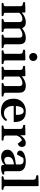

<svg xmlns="http://www.w3.org/2000/svg" viewBox="1542 -2340 812 3935"><g transform="rotate(90 1947.5 -372.0)"><path d="M53.7 0Q45.4 0 41.3 -7.3Q37.1 -14.6 37.1 -20Q37.1 -36.1 53.2 -38.1Q71.3 -40 88.9 -45.9Q106.4 -51.8 106.4 -65.9V-379.9Q106.4 -410.2 93.3 -421.1Q80.1 -432.1 63 -434.1Q45.9 -436 33.7 -439.5Q28.8 -441.9 25.4 -445.8Q22 -449.7 22 -459Q22 -464.8 24.9 -472.7Q27.8 -480.5 33.7 -481Q94.7 -483.9 145.3 -485.1Q195.8 -486.3 221.7 -486.8Q225.6 -486.8 230.5 -482.9Q235.4 -479 236.3 -467.3V-412.6Q246.1 -422.9 274.4 -442.6Q302.7 -462.4 343.8 -478.8Q384.8 -495.1 432.6 -495.1Q459 -495.1 483.4 -489Q507.8 -482.9 527.3 -466.3Q546.9 -449.7 556.2 -418.5Q570.3 -430.2 599.1 -448.2Q627.9 -466.3 668.7 -480.7Q709.5 -495.1 758.8 -495.1Q793.9 -495.1 823 -484.6Q852.1 -474.1 869.6 -444.3Q887.2 -414.6 887.2 -356.9V-82Q887.2 -60.5 898.2 -51.8Q909.2 -43 923.8 -41.3Q938.5 -39.6 950.7 -38.1Q959 -37.1 962.9 -33.9Q966.8 -30.8 966.8 -20Q966.8 -14.6 962.6 -7.3Q958.5 0 950.2 0H704.6Q696.3 0 692.1 -7.3Q688 -14.6 688 -20Q688 -27.8 690.9 -32.5Q693.8 -37.1 703.1 -38.1Q718.8 -39.1 735.1 -46.4Q751.5 -53.7 751.5 -65.9V-359.9Q751.5 -370.6 748.5 -386.2Q745.6 -401.9 733.2 -413.8Q720.7 -425.8 691.9 -425.8Q651.4 -425.8 618.7 -408.2Q585.9 -390.6 564 -372.6Q564.5 -368.2 564.7 -363Q564.9 -357.9 564.9 -353.5V-82Q564.9 -60.5 573.7 -51.8Q582.5 -43 595.5 -41.3Q608.4 -39.6 620.6 -38.1Q628.9 -37.1 632.8 -33.9Q636.7 -30.8 636.7 -20Q636.7 -14.6 632.6 -7.3Q628.4 0 620.1 0H382.8Q374.5 0 370.4 -7.3Q366.2 -14.6 366.2 -20Q366.2 -27.8 369.1 -32.5Q372.1 -37.1 381.3 -38.1Q397 -39.1 414.6 -46.4Q432.1 -53.7 432.1 -65.9V-359.9Q432.1 -370.6 428.7 -386.2Q425.3 -401.9 412.1 -413.8Q398.9 -425.8 369.6 -425.8Q338.9 -425.8 314.9 -415.8Q291 -405.8 273.2 -391.6Q255.4 -377.4 241.2 -364.7V-82Q241.2 -52.7 257.8 -46.1Q274.4 -39.6 292.5 -38.1Q302.7 -37.1 306.4 -34.2Q310.1 -31.2 310.1 -20Q310.1 -14.6 305.9 -7.3Q301.8 0 293.5 0Z M1025.9 0Q1017.6 0 1013.4 -7.3Q1009.3 -14.6 1009.3 -20Q1009.3 -36.6 1025.4 -38.1Q1043.5 -40 1062.5 -45.9Q1081.5 -51.8 1081.5 -65.9L1082 -379.9Q1082 -410.2 1069.3 -421.1Q1056.6 -432.1 1039.6 -434.1Q1022.5 -436 1009.3 -439.5Q1004.4 -441.9 1001 -445.8Q997.6 -449.7 997.6 -459Q997.6 -464.8 1000.5 -472.4Q1003.4 -480 1009.3 -480.5Q1072.8 -484.4 1124 -485.6Q1175.3 -486.8 1202.6 -486.8Q1206.5 -486.8 1211.7 -482.9Q1216.8 -479 1217.3 -467.3V-82Q1217.3 -62.5 1227.3 -53.7Q1237.3 -44.9 1251.2 -42.2Q1265.1 -39.6 1276.9 -38.1Q1287.1 -37.1 1290.8 -34.2Q1294.4 -31.2 1294.4 -20Q1294.4 -14.6 1290.3 -7.3Q1286.1 0 1277.8 0ZM1147 -564.9Q1112.3 -564.9 1088.6 -588.4Q1064.9 -611.8 1064.9 -647.9Q1064.9 -684.1 1088.6 -707.5Q1112.3 -731 1147 -731Q1181.2 -731 1205.1 -707.5Q1229 -684.1 1229 -647.9Q1229 -611.8 1205.1 -588.4Q1181.2 -564.9 1147 -564.9Z M1360.4 0Q1352.1 0 1347.9 -7.3Q1343.8 -14.6 1343.8 -20Q1343.8 -36.1 1359.9 -38.1Q1377.9 -40.5 1395.5 -46.9Q1413.1 -53.2 1413.1 -69.3V-379.9Q1413.1 -410.2 1399.9 -421.1Q1386.7 -432.1 1369.6 -434.1Q1352.5 -436 1340.3 -439.5Q1335.4 -441.9 1332 -445.8Q1328.6 -449.7 1328.6 -459Q1328.6 -464.8 1331.5 -472.7Q1334.5 -480.5 1340.3 -481Q1401.9 -484.4 1452.1 -485.6Q1502.4 -486.8 1527.8 -486.8Q1531.7 -486.8 1536.6 -482.9Q1541.5 -479 1542.5 -467.3V-412.6Q1551.8 -422.9 1580.6 -442.6Q1609.4 -462.4 1649.9 -478.8Q1690.4 -495.1 1734.9 -495.1Q1773.4 -495.1 1806.4 -484.6Q1839.4 -474.1 1859.6 -444.3Q1879.9 -414.6 1879.9 -356.9V-85.4Q1879.9 -62 1890.6 -52.7Q1901.4 -43.5 1916.3 -41.7Q1931.2 -40 1943.4 -38.1Q1951.7 -37.1 1955.6 -33.9Q1959.5 -30.8 1959.5 -20Q1959.5 -14.6 1955.3 -7.3Q1951.2 0 1942.9 0H1696.8Q1688.5 0 1684.3 -7.3Q1680.2 -14.6 1680.2 -20Q1680.2 -27.8 1683.1 -32.5Q1686 -37.1 1695.3 -38.1Q1710.9 -39.6 1727.3 -47.6Q1743.7 -55.7 1743.7 -69.3V-359.9Q1743.7 -370.6 1741 -386.2Q1738.3 -401.9 1725.8 -413.8Q1713.4 -425.8 1684.1 -425.8Q1656.7 -425.8 1629.9 -415.8Q1603 -405.8 1581.5 -391.6Q1560.1 -377.4 1547.4 -364.7V-85.4Q1547.4 -54.2 1564.5 -47.1Q1581.5 -40 1599.6 -38.1Q1609.9 -37.1 1613.5 -34.2Q1617.2 -31.2 1617.2 -20Q1617.2 -14.6 1613 -7.3Q1608.9 0 1600.6 0Z M2266.1 14.2Q2131.3 14.2 2067.1 -54.2Q2002.9 -122.6 2002.9 -244.6Q2002.9 -326.2 2038.6 -382.1Q2074.2 -438 2132.8 -466.6Q2191.4 -495.1 2259.3 -495.1Q2330.6 -495.1 2375.2 -474.6Q2419.9 -454.1 2443.8 -417Q2467.8 -379.9 2476.1 -328.1Q2479 -310.5 2480 -289.3Q2481 -268.1 2481 -247.6L2150.4 -247.1Q2150.4 -171.4 2172.9 -127.7Q2195.3 -84 2228.8 -65.4Q2262.2 -46.9 2295.9 -46.9Q2337.9 -46.9 2368.7 -60.1Q2399.4 -73.2 2420.4 -101.6Q2422.9 -104 2425 -106.9Q2427.2 -109.9 2432.1 -108.9L2454.6 -98.6Q2459.5 -96.7 2459.5 -92.8Q2459.5 -90.8 2458.7 -88.6Q2458 -86.4 2456.5 -84.5Q2432.6 -41 2385.7 -13.4Q2338.9 14.2 2266.1 14.2ZM2151.9 -291.5 2335 -292.5Q2335 -377.4 2315.2 -414.8Q2295.4 -452.1 2257.8 -452.1Q2231 -452.1 2208.3 -437.5Q2185.5 -422.9 2170.7 -387.9Q2155.8 -353 2151.9 -291.5Z M2566.4 0Q2558.1 0 2554 -7.3Q2549.8 -14.6 2549.8 -20Q2549.8 -36.1 2565.9 -38.1Q2585.9 -40 2604.2 -45.9Q2622.6 -51.8 2622.6 -65.9V-379.9Q2622.6 -410.2 2609.9 -421.4Q2597.2 -432.6 2580.1 -435.1Q2563 -437.5 2549.8 -440.9Q2544.9 -443.4 2541.5 -447.3Q2538.1 -451.2 2538.1 -460.4Q2538.1 -466.3 2541.3 -473.9Q2544.4 -481.4 2549.8 -481.9Q2613.3 -484.9 2661.9 -486.1Q2710.4 -487.3 2737.3 -487.8Q2741.2 -487.8 2746.1 -483.9Q2751 -480 2752 -468.3V-377.9Q2766.1 -406.2 2789.8 -433.1Q2813.5 -460 2844.5 -477.5Q2875.5 -495.1 2912.1 -495.1Q2942.4 -495.1 2959.7 -482.9Q2977.1 -470.7 2984.1 -451.9Q2991.2 -433.1 2991.2 -412.1Q2991.2 -389.2 2979.7 -371.1Q2968.3 -353 2952.1 -342.3Q2936 -331.5 2922.4 -331.5L2858.9 -414.1Q2838.4 -414.1 2818.8 -399.4Q2799.3 -384.8 2783.4 -361.8Q2767.6 -338.9 2757.8 -314.5V-82Q2757.8 -63 2771.7 -54.2Q2785.6 -45.4 2805.9 -42.7Q2826.2 -40 2844.7 -38.1Q2855 -37.1 2858.6 -34.2Q2862.3 -31.2 2862.3 -20Q2862.3 -14.6 2858.2 -7.3Q2854 0 2845.7 0Z M3047.9 -118.2Q3047.9 -167 3075.9 -198.5Q3104 -230 3149.4 -248.8Q3194.8 -267.6 3247.6 -277.3Q3300.3 -287.1 3349.6 -292V-371.1Q3349.6 -398.4 3340.3 -415.5Q3331.1 -432.6 3313 -441.2Q3294.9 -449.7 3267.6 -449.7Q3244.1 -449.7 3233.2 -447Q3222.2 -444.3 3216.8 -441.4L3145 -314.5Q3110.8 -314.5 3088.1 -331.8Q3065.4 -349.1 3065.4 -379.9Q3065.4 -408.2 3085.9 -429.7Q3106.4 -451.2 3139.6 -465.8Q3172.9 -480.5 3211.9 -487.8Q3251 -495.1 3288.6 -495.1Q3344.2 -495.1 3382.6 -483.9Q3420.9 -472.7 3444.1 -452.9Q3467.3 -433.1 3477.8 -407.5Q3488.3 -381.8 3488.3 -352.5V-97.2Q3488.3 -78.1 3493.7 -64Q3499 -49.8 3506.8 -49.8Q3513.7 -49.8 3525.6 -52.2Q3537.6 -54.7 3542 -55.7Q3550.3 -56.2 3554.4 -47.1Q3558.6 -38.1 3558.6 -29.8Q3558.6 -23.9 3555.7 -21.5Q3545.9 -14.6 3510.7 -1.7Q3475.6 11.2 3424.8 11.2Q3385.7 11.2 3371.8 -0.7Q3357.9 -12.7 3357.9 -51.8V-59.6Q3326.2 -23.4 3284.2 -6.1Q3242.2 11.2 3190.9 11.2Q3161.6 11.2 3128.2 -1.7Q3094.7 -14.6 3071.3 -43Q3047.9 -71.3 3047.9 -118.2ZM3193.8 -122.6Q3193.8 -96.2 3210.7 -75.2Q3227.5 -54.2 3259.8 -54.2Q3293.9 -54.2 3316.2 -67.1Q3338.4 -80.1 3349.1 -92.8V-254.4Q3310.5 -248.5 3274.9 -237.1Q3239.3 -225.6 3216.6 -199.5Q3193.8 -173.3 3193.8 -122.6Z M3606.9 0Q3598.6 0 3594.2 -6.8Q3589.8 -13.7 3589.8 -20Q3589.8 -36.6 3606 -38.1Q3624 -39.6 3643.1 -45.7Q3662.1 -51.8 3662.1 -65.9L3662.6 -649.9Q3662.6 -680.7 3647.9 -691.7Q3633.3 -702.6 3614.3 -704.6Q3595.2 -706.5 3581.5 -710Q3576.7 -712.4 3573.2 -716.3Q3569.8 -720.2 3569.8 -729.5Q3569.8 -735.4 3572.8 -743.2Q3575.7 -751 3581.5 -751.5Q3643.6 -755.4 3697.8 -756.3Q3752 -757.3 3779.3 -757.8Q3783.2 -757.8 3788.3 -753.7Q3793.5 -749.5 3793.9 -737.8V-82Q3793.9 -63 3804 -54Q3814 -44.9 3827.9 -42.2Q3841.8 -39.6 3853.5 -38.1Q3863.8 -37.1 3867.4 -33.9Q3871.1 -30.8 3871.1 -20.5Q3871.1 -14.2 3866.7 -7.1Q3862.3 0 3854 0Z"/></g></svg>

Font: Gelasio SemiBold
Style: Regular
Weight: 600
Designer: Eben Sorkin
Foundry: Eben Sorkin
Version: Version 1.008